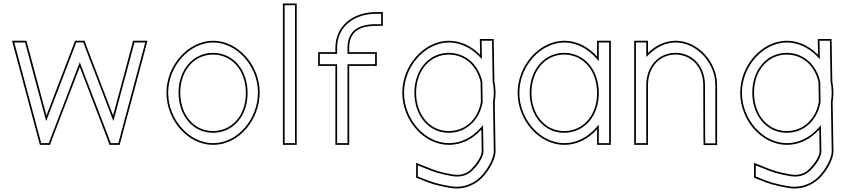

<svg xmlns="http://www.w3.org/2000/svg" viewBox="-20 -819 4910 1112"><path d="M63 -533 203 -10 211 20H270L279 -6L442 -431L605 -6L614 20H673L681 -10L821 -533L834 -583H751L743 -553L635 -150L479 -557L470 -583H414L405 -557L249 -150L141 -553L133 -583H50ZM72.7 -535.6 62.9 -573H125.3L131.3 -550.4L247.3 -117.7L414.4 -553.6L421.1 -573H462.9L469.6 -553.6L636.7 -117.7L752.7 -550.4L758.7 -573H821.1L811.3 -535.6L665.3 10H621.1L614.4 -9.4L442 -458.9L269.6 -9.4L262.9 10H218.7Z M944 -282C944 -122 1069 20 1214 20C1214.5 20 1215 20 1215.5 20C1361.9 20 1484 -123.2 1484 -283.9C1484 -441.1 1358.4 -583 1214 -583C1070 -582 944 -441 944 -282ZM1024 -282C1024 -411 1105 -503 1214 -503C1325.3 -502 1404 -410.1 1404 -279.6C1404 -149.9 1322.3 -60 1214 -60C1213.4 -60 1212.8 -60 1212.3 -60C1105.1 -60 1024 -152.7 1024 -282ZM954 -282C954 -436.2 1076.7 -572 1214 -573C1351.8 -573 1474 -436.4 1474 -283.9C1474 -127.7 1355.2 10 1215.5 10C1215 10 1214.7 10 1214 10C1075.7 10 954 -126.6 954 -282ZM1014 -282C1014 -148.6 1098.5 -50 1212.3 -50C1212.8 -50 1213.6 -50 1214 -50C1328.8 -50 1414 -145.7 1414 -279.6C1414 -414 1332 -511.9 1214 -513C1098.5 -513 1014 -415.1 1014 -282Z M1618.5 -759V-20V20H1698.5V-20V-759V-799H1618.5ZM1628.5 10V-789H1688.5V10Z M2157.5 -749C2033.5 -749 1923.5 -677 1922.5 -543V-517H1862.5H1822.5V-437H1862.5H1922.5V-20V20H2002.5V-20V-437H2122.5H2162.5V-517H2122.5H2002.5V-543C2003.5 -633 2057.5 -669 2157.5 -669H2197.5V-749ZM2157.5 -739H2187.5V-679H2157.5C2054.8 -679 1993.6 -639.6 1992.5 -543.1V-507H2152.5V-447H1992.5V10H1932.5V-447H1832.5V-507H1932.5L1932.5 -542.9C1933.4 -670.1 2037 -739 2157.5 -739Z M2310 -282C2310 -122 2435 20 2580 20C2580.5 20 2581 20 2581.5 20C2653 20 2719.2 -14.5 2767.9 -68.6L2770 57C2770 84 2742 127 2716 153V154C2696.2 175.5 2669.5 193.5 2628.2 193.5C2619.5 193.5 2610.1 192.7 2600 191C2531 179 2504 170 2445 146L2390 124V210L2415 220C2476 245 2510 256 2586 269C2599.6 271.6 2612.6 272.7 2625.1 272.7C2695.4 272.7 2747.5 236.2 2773 209C2805 178 2850 108 2850 57L2845.3 -228.2C2848.5 -246.5 2850 -264.8 2850 -283.9C2850 -305.1 2847.7 -326.1 2843.4 -346.4L2840 -554L2839 -593H2759L2760 -552L2760.8 -501.3C2712.3 -551.3 2648.2 -583 2580 -583C2436 -582 2310 -441 2310 -282ZM2390 -282C2390 -411 2471 -503 2580 -503C2671.5 -502.2 2742.2 -439.1 2763.4 -343.7L2765.3 -227.5C2746.5 -126.4 2673.1 -60 2580 -60C2579.4 -60 2578.8 -60 2578.3 -60C2471.1 -60 2390 -152.7 2390 -282ZM2320 -282C2320 -436.2 2442.7 -572 2580 -573C2645.1 -573 2706.6 -542.8 2753.7 -494.4L2771.2 -476.3L2770 -552.2L2769.2 -583H2829.3L2830 -553.8L2833.4 -345.3L2833.6 -344.4C2837.8 -324.7 2840 -304.4 2840 -283.9C2840 -265.3 2838.6 -247.6 2835.5 -229.9L2835.3 -229L2840 57.1C2840 103 2796.6 172.2 2766 201.8L2765.9 202L2765.7 202.2C2741.6 227.8 2691.8 262.7 2625.1 262.7C2613.2 262.7 2600.9 261.6 2587.8 259.2C2511.9 246.2 2479.7 235.7 2418.7 210.7L2400 203.2V138.8L2441.2 155.3C2500.3 179.3 2528.9 188.8 2598.3 200.9C2608.9 202.7 2618.8 203.5 2628.2 203.5C2672.8 203.5 2702.3 183.5 2723.3 160.8L2726 157.9C2752.4 130.4 2780 87.9 2780 56.9L2777.5 -94.2L2760.5 -75.3C2713.3 -22.9 2649.7 10 2581.5 10C2581 10 2580.7 10 2580 10C2441.7 10 2320 -126.6 2320 -282ZM2380 -282C2380 -148.7 2464.5 -50 2578.3 -50C2578.8 -50 2579.6 -50 2580 -50C2678.4 -50 2755.6 -120.7 2775.2 -225.6L2775.3 -226.6L2773.4 -344.9L2773.2 -345.9C2751.1 -445.1 2676.7 -512.1 2580 -513C2464.5 -513 2380 -415.1 2380 -282Z M2978 -281C2978 -122 3103 20 3248 20C3248.5 20 3249 20 3249.5 20C3322.1 20 3389.1 -15.5 3438 -70.8V-20V20H3518V-20V-281V-284.8V-543V-583H3438V-543V-491.3C3388.5 -547.1 3320.6 -583 3248 -583C3104 -582 2978 -441 2978 -281ZM3058 -281C3058 -411 3139 -503 3248 -503C3358 -502 3438 -411 3438 -281V-276.3C3437 -148.8 3355.7 -60 3248 -60C3247.4 -60 3246.9 -60 3246.3 -60C3139.1 -60 3058 -152.7 3058 -281ZM2988 -281C2988 -436.3 3110.7 -572 3248 -573C3317.2 -573 3382.5 -538.8 3430.5 -484.7L3448 -465V-573H3508V10H3448V-97.2L3430.5 -77.4C3383.1 -23.9 3318.7 10 3249.5 10C3249 10 3248.7 10 3248 10C3109.6 10 2988 -126.7 2988 -281ZM3048 -281C3048 -148.6 3132.5 -50 3246.3 -50C3246.8 -50 3247.6 -50 3248 -50C3362 -50 3447 -144.4 3448 -276.3V-281C3448 -415.1 3364.6 -511.9 3248 -513C3132.4 -513 3048 -415.1 3048 -281Z M3733 -512.6V-543V-583H3653V-543V-326V-286V-20V20H3733V-20V-286V-326C3733 -430 3800 -503 3893 -503C3986 -502 4053 -430 4053 -326L4054 -19L4055 21H4134L4133 -20V-326C4134 -461 4020 -583 3893 -583C3833.4 -582.5 3776.4 -555.4 3733 -512.6ZM3740 -505.4C3781.9 -546.7 3836.6 -572.6 3893 -573C4013.7 -573 4124 -455.9 4123 -326V-19.9L4123.8 11H4064.8L4064 -19.1L4063 -326C4063 -434.6 3992.1 -511.9 3893.1 -513C3793.9 -513 3723 -434.5 3723 -326V10H3663V-573H3723V-488.6Z M4267 -282C4267 -122 4392 20 4537 20C4537.5 20 4538 20 4538.5 20C4610 20 4676.2 -14.5 4724.9 -68.6L4727 57C4727 84 4699 127 4673 153V154C4653.2 175.5 4626.5 193.5 4585.2 193.5C4576.5 193.5 4567.1 192.7 4557 191C4488 179 4461 170 4402 146L4347 124V210L4372 220C4433 245 4467 256 4543 269C4556.6 271.6 4569.6 272.7 4582.1 272.7C4652.4 272.7 4704.5 236.2 4730 209C4762 178 4807 108 4807 57L4802.3 -228.2C4805.5 -246.5 4807 -264.8 4807 -283.9C4807 -305.1 4804.7 -326.1 4800.4 -346.4L4797 -554L4796 -593H4716L4717 -552L4717.8 -501.3C4669.3 -551.3 4605.2 -583 4537 -583C4393 -582 4267 -441 4267 -282ZM4347 -282C4347 -411 4428 -503 4537 -503C4628.5 -502.2 4699.2 -439.1 4720.4 -343.7L4722.3 -227.5C4703.5 -126.4 4630.1 -60 4537 -60C4536.4 -60 4535.8 -60 4535.3 -60C4428.1 -60 4347 -152.7 4347 -282ZM4277 -282C4277 -436.2 4399.7 -572 4537 -573C4602.1 -573 4663.6 -542.8 4710.7 -494.4L4728.2 -476.3L4727 -552.2L4726.2 -583H4786.3L4787 -553.8L4790.4 -345.3L4790.6 -344.4C4794.8 -324.7 4797 -304.4 4797 -283.9C4797 -265.3 4795.6 -247.6 4792.5 -229.9L4792.3 -229L4797 57.1C4797 103 4753.6 172.2 4723 201.8L4722.9 202L4722.7 202.2C4698.6 227.8 4648.8 262.7 4582.1 262.7C4570.2 262.7 4557.9 261.6 4544.8 259.2C4468.9 246.2 4436.7 235.7 4375.7 210.7L4357 203.2V138.8L4398.2 155.3C4457.3 179.3 4485.9 188.8 4555.3 200.9C4565.9 202.7 4575.8 203.5 4585.2 203.5C4629.8 203.5 4659.3 183.5 4680.3 160.8L4683 157.9C4709.4 130.4 4737 87.9 4737 56.9L4734.5 -94.2L4717.5 -75.3C4670.3 -22.9 4606.7 10 4538.5 10C4538 10 4537.7 10 4537 10C4398.7 10 4277 -126.6 4277 -282ZM4337 -282C4337 -148.7 4421.5 -50 4535.3 -50C4535.8 -50 4536.6 -50 4537 -50C4635.4 -50 4712.6 -120.7 4732.2 -225.6L4732.3 -226.6L4730.4 -344.9L4730.2 -345.9C4708.1 -445.1 4633.7 -512.1 4537 -513C4421.5 -513 4337 -415.1 4337 -282Z"/></svg>

Font: Nordica Advanced
Style: RegularOL
Weight: 300
Version: Version 1.07